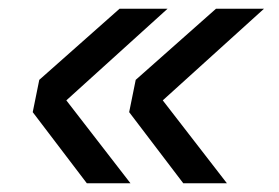

<svg xmlns="http://www.w3.org/2000/svg" viewBox="-20 -496 640 440"><path d="M364 -476 132 -266 279 -76H179L55 -239L70 -313L254 -476ZM585 -476 353 -266 500 -76H400L276 -239L291 -313L475 -476Z"/></svg>

Font: Geist Mono
Style: Italic
Weight: 400
Italic angle: -12°
Monospace: yes
Designer: Basement.studio, Andrés Briganti, Mateo Zaragoza
Foundry: Basement.studio, Vercel, Andrés Briganti, Guido Ferreyra, Mateo Zaragoza
Version: Version 1.500